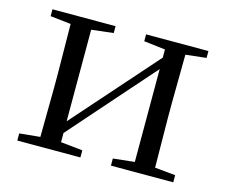

<svg xmlns="http://www.w3.org/2000/svg" viewBox="-79 -622 860 729"><g transform="rotate(15 350.5 -258.0)"><path d="M411 -489 495 -479V-447L335 -266L205 -119V-479L291 -489V-516H43V-489L124 -480L126 -288V-229L124 -36L43 -28V0H291V-28L205 -37V-73L360 -249L495 -402V-37L411 -28V0H656V-28L575 -36L573 -229V-288L575 -480L656 -489V-516H411Z"/></g></svg>

Font: Source Han Serif KR
Style: Regular
Weight: 400
Designer: Ryoko NISHIZUKA 西塚涼子 (kana & ideographs); Frank Grießhammer (Latin, Greek & Cyrillic); Wenlong ZHANG 张文龙 (bopomofo); San
Foundry: Adobe
Version: Version 2.001;hotconv 1.1.0;makeotfexe 2.6.0